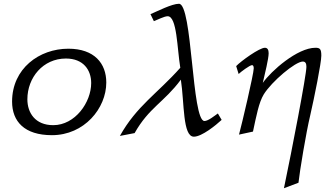

<svg xmlns="http://www.w3.org/2000/svg" viewBox="-20 -708 1745 1017"><path d="M44 -170C44 -65 109 8 255 8C426 8 543 -134 543 -271C543 -372 480 -450 342 -450C188 -450 44 -345 44 -170ZM125 -182C125 -297 208 -398 329 -398C422 -398 463 -337 463 -268C463 -166 378 -45 262 -45C166 -45 125 -111 125 -182Z M615 12 693 -3C769 -138 849 -166 938 -286C957 -162 947 16 1007 16C1049 16 1124 -45 1154 -73L1134 -107C1118 -96 1083 -67 1063 -67C995 -67 1000 -688 928 -688C890 -688 813 -648 777 -633L795 -596C812 -602 850 -622 868 -622C918 -622 918 -451 935 -349C813 -212 704 -147 615 12Z M1231 -358 1244 -316C1255 -327 1303 -363 1315 -363C1321 -363 1324 -357 1324 -346C1324 -317 1261 -50 1246 5L1320 -11C1338 -95 1351 -165 1377 -208C1419 -276 1544 -382 1584 -382C1599 -382 1603 -370 1603 -354C1603 -310 1526 89 1484 289L1561 260C1568 196 1601 -4 1623 -96C1645 -192 1682 -375 1682 -413C1682 -448 1675 -455 1651 -455C1555 -455 1416 -332 1372 -269C1383 -317 1403 -397 1403 -426C1403 -444 1397 -455 1383 -455C1354 -455 1257 -385 1231 -358Z"/></svg>

Font: KpSans
Style: Italic
Weight: 400
Italic angle: -11°
Version: Version 0.66